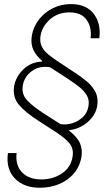

<svg xmlns="http://www.w3.org/2000/svg" viewBox="-20 -757 525 925"><path d="M458.5 -572.8H416.5Q422.9 -624.5 397.7 -660.9Q372.6 -697.3 314.9 -697.3Q258.3 -697.3 220.5 -663.3Q182.6 -629.4 175.3 -585Q170.4 -554.7 181.2 -533.2Q191.9 -511.7 211.9 -495.4Q231.9 -479 254.9 -463.9L332 -412.6Q334 -411.6 338.4 -408.7Q366.7 -390.1 394.5 -367.9Q422.4 -345.7 438.5 -316.2Q454.6 -286.6 448.2 -245.6Q442.9 -215.3 422.9 -190.2Q402.8 -165 373.8 -148.9Q344.7 -132.8 312.5 -129.9V-128.4Q353.5 -95.2 365.7 -65.9Q377.9 -36.6 372.6 -2Q364.3 45.9 335.4 79.3Q306.6 112.8 264.2 130.1Q221.7 147.5 172.9 147.5Q94.7 147.9 51.3 102.3Q7.8 56.6 18.1 -19.5H60.1Q53.2 38.6 85.9 73Q118.7 107.4 179.7 107.4Q234.4 107.4 277.8 78.9Q321.3 50.3 329.6 -2Q335.9 -38.6 316.2 -64.5Q296.4 -90.3 245.1 -123.5L167 -173.8Q103 -214.8 71.3 -252Q39.6 -289.1 48.3 -342.8Q56.2 -388.2 93 -423.3Q129.9 -458.5 182.6 -460.4L183.1 -463.4Q154.8 -487.8 140.9 -516.6Q127 -545.4 133.3 -585Q140.6 -627.9 167.2 -662.4Q193.8 -696.8 233.9 -717Q273.9 -737.3 321.8 -737.3Q395 -737.3 431.2 -690.9Q467.3 -644.5 458.5 -572.8ZM406.2 -245.6Q411.6 -275.4 397.5 -298.6Q383.3 -321.8 358.6 -340.8Q334 -359.9 308.1 -376.5L307.1 -377.4L220.7 -433.1Q169.4 -441.4 133.1 -414.3Q96.7 -387.2 89.8 -344.7Q83 -304.2 109.6 -274.9Q136.2 -245.6 192.4 -209.5L271 -159.2Q298.8 -154.3 328.4 -163.3Q357.9 -172.4 379.6 -193.4Q401.4 -214.4 406.2 -245.6Z"/></svg>

Font: Inter Display ExtraLight
Style: Italic
Weight: 200
Italic angle: -9.39999°
Designer: Rasmus Andersson
Foundry: rsms
Version: Version 4.000;git-a52131595